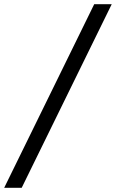

<svg xmlns="http://www.w3.org/2000/svg" viewBox="-127 -780 556 921"><path d="M-107 121 325 -760H409L-23 121Z"/></svg>

Font: Noto Serif Tamil ExtraBold
Style: Italic
Weight: 800
Italic angle: -12°
Designer: Indian Type Foundry, Tom Grace, and the Monotype Design Team
Foundry: Monotype Imaging Inc.
Version: Version 2.003; ttfautohint (v1.8.4.7-5d5b)